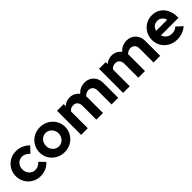

<svg xmlns="http://www.w3.org/2000/svg" viewBox="298 -1728 2937 2937"><g transform="rotate(-45 1766.5 -260.0)"><path d="M311 -115Q378 -115 430 -173Q452 -150 473 -128Q494 -106 516 -84Q476 -38 420 -14Q364 10 304 10Q247 10 197 -10.5Q147 -31 110.5 -67Q74 -103 52.5 -152.5Q31 -202 31 -260Q31 -314 51 -363Q71 -412 107 -449Q143 -486 193 -508Q243 -530 304 -530Q366 -530 422.5 -505.5Q479 -481 520 -437Q498 -414 476 -390.5Q454 -367 432 -344Q404 -373 374 -389Q344 -405 307 -405Q282 -405 258.5 -395.5Q235 -386 216.5 -367Q198 -348 186.5 -321Q175 -294 175 -260Q175 -230 185.5 -203.5Q196 -177 214 -157.5Q232 -138 257 -126.5Q282 -115 311 -115Z M544 -260Q544 -314 564.5 -363Q585 -412 621.5 -449Q658 -486 709 -508Q760 -530 821 -530Q878 -530 928.5 -509.5Q979 -489 1017 -453Q1055 -417 1077 -367.5Q1099 -318 1099 -260Q1099 -205 1078.5 -156Q1058 -107 1021 -70Q984 -33 933 -11.5Q882 10 821 10Q766 10 716 -9.5Q666 -29 627.5 -65Q589 -101 566.5 -150.5Q544 -200 544 -260ZM821 -115Q850 -115 875 -126.5Q900 -138 918.5 -158Q937 -178 947.5 -204Q958 -230 958 -260Q958 -290 947.5 -316.5Q937 -343 918.5 -363Q900 -383 875 -394.5Q850 -406 821 -406Q792 -406 767 -394.5Q742 -383 724 -363Q706 -343 695.5 -316.5Q685 -290 685 -260Q685 -230 695.5 -203.5Q706 -177 724 -157.5Q742 -138 767 -126.5Q792 -115 821 -115Z M1185 0V-521H1329V-478Q1357 -504 1391.5 -517Q1426 -530 1464 -530Q1514 -530 1553.5 -509Q1593 -488 1619 -453Q1651 -491 1695 -510.5Q1739 -530 1790 -530Q1833 -530 1869 -514.5Q1905 -499 1931.5 -471.5Q1958 -444 1972.5 -406.5Q1987 -369 1987 -324V0H1843V-303Q1843 -341 1825 -368Q1807 -395 1773 -403Q1765 -405 1757.5 -406Q1750 -407 1742 -406Q1716 -404 1694 -392.5Q1672 -381 1656 -360Q1657 -351 1657.5 -342Q1658 -333 1658 -324V0H1514V-303Q1514 -349 1489.5 -378Q1465 -407 1421 -407Q1362 -407 1329 -362V0Z M2093 0V-521H2237V-478Q2265 -504 2299.5 -517Q2334 -530 2372 -530Q2422 -530 2461.5 -509Q2501 -488 2527 -453Q2559 -491 2603 -510.5Q2647 -530 2698 -530Q2741 -530 2777 -514.5Q2813 -499 2839.5 -471.5Q2866 -444 2880.5 -406.5Q2895 -369 2895 -324V0H2751V-303Q2751 -341 2733 -368Q2715 -395 2681 -403Q2673 -405 2665.5 -406Q2658 -407 2650 -406Q2624 -404 2602 -392.5Q2580 -381 2564 -360Q2565 -351 2565.5 -342Q2566 -333 2566 -324V0H2422V-303Q2422 -349 2397.5 -378Q2373 -407 2329 -407Q2270 -407 2237 -362V0Z M3470 -67Q3422 -27 3370.5 -8.5Q3319 10 3256 10Q3201 10 3150.5 -9.5Q3100 -29 3061.5 -64.5Q3023 -100 3000 -150Q2977 -200 2977 -260Q2977 -315 2997 -364.5Q3017 -414 3052.5 -450.5Q3088 -487 3137 -508.5Q3186 -530 3244 -530Q3299 -530 3346.5 -509Q3394 -488 3428.5 -450Q3463 -412 3483 -360Q3503 -308 3503 -247V-213H3124Q3138 -168 3175.5 -139.5Q3213 -111 3263 -111Q3296 -111 3324.5 -121Q3353 -131 3375 -153Q3399 -131 3422.5 -110Q3446 -89 3470 -67ZM3242 -411Q3196 -411 3164.5 -385Q3133 -359 3122 -314H3361Q3350 -357 3318 -384Q3286 -411 3242 -411Z"/></g></svg>

Font: Rosa Sans
Style: Bold
Weight: 700
Designer: Pentagram / MCKL
Foundry: Pentagram / MCKL
Version: Version 1.005;September 16, 2019;FontCreator 11.5.0.2425 64-